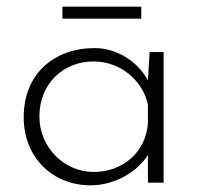

<svg xmlns="http://www.w3.org/2000/svg" viewBox="-20 -547 599 575"><path d="M403 -527H167V-491H403ZM428 -391 423 -306C393 -363 329 -403 264 -403C142 -403 51 -326 51 -196C51 -74 139 8 251 8C328 8 394 -36 423 -83V0H470V-391ZM261 -32C172 -32 98 -106 98 -198C98 -298 171 -363 260 -363C340 -363 407 -307 423 -234V-178C417 -92 348 -32 261 -32Z"/></svg>

Font: Sulaf Light
Style: Regular
Weight: 300
Designer: Bandar Raffah (Arabic) and Santiago Orozco (Latin)
Foundry: Caramella and Typemade
Version: Version 1.005;PS 001.005;hotconv 1.0.88;makeotf.lib2.5.64775